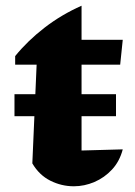

<svg xmlns="http://www.w3.org/2000/svg" viewBox="-20 -639 472 671"><path d="M265 -619V-500H409L400 -413H265V-113L409 -117Q398 -75 371.5 -46.5Q345 -18 310 -3Q275 12 238 12Q195 12 156 -7.5Q117 -27 93 -68L108 -413H33V-443Q77 -497 136 -542.5Q195 -588 265 -619ZM30.6 -309.8H385.4V-233H30.6Z"/></svg>

Font: Piazzolla Thin Black
Style: Regular
Weight: 900
Version: Version 2.005